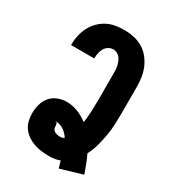

<svg xmlns="http://www.w3.org/2000/svg" viewBox="-189 -843 878 981"><g transform="rotate(30 250.0 -352.5)"><path d="M315 38Q312 28 309 18Q306 8 303 -3Q288 3 273 5.5Q258 8 242 8Q220 8 197.5 5.5Q175 3 153.5 -4Q132 -11 113 -23.5Q94 -36 80.5 -54Q67 -72 61.5 -94Q56 -116 56 -139Q56 -165 63 -191.5Q70 -218 87 -238Q104 -258 129 -268Q154 -278 181 -278Q215 -278 247.5 -265Q280 -252 307 -231Q312 -265 313.5 -299Q315 -333 315 -368V-520Q315 -532 314.5 -543.5Q314 -555 311.5 -566.5Q309 -578 304.5 -589Q300 -600 293 -609Q286 -618 275.5 -623.5Q265 -629 253 -629Q238 -629 225 -621Q212 -613 204.5 -600Q197 -587 194 -572Q191 -557 191 -542V-540H54V-546Q54 -572 60 -598Q66 -624 78 -647.5Q90 -671 108.5 -690Q127 -709 150.5 -721.5Q174 -734 200.5 -738.5Q227 -743 253 -743Q281 -743 309 -737Q337 -731 361.5 -716.5Q386 -702 404 -679.5Q422 -657 433 -631Q444 -605 448 -576.5Q452 -548 452 -520V-368Q452 -334 450.5 -300Q449 -266 443 -232.5Q437 -199 428 -166Q419 -133 403 -103Q415 -78 425 -52Q435 -26 444 0ZM242 -106Q248 -106 253.5 -108Q259 -110 263 -114Q256 -124 247.5 -133Q239 -142 228.5 -149Q218 -156 205.5 -160Q193 -164 181 -164Q180 -164 180 -164V-163Q180 -162 180.5 -162Q181 -162 182 -162H185Q188 -162 189 -159Q190 -156 191 -153Q192 -150 192 -147Q192 -144 192.5 -141.5Q193 -139 193 -136Q193 -133 194 -130Q195 -127 196 -124.5Q197 -122 199 -120Q201 -118 203.5 -116Q206 -114 208.5 -112.5Q211 -111 213.5 -110Q216 -109 219 -108.5Q222 -108 225 -107.5Q228 -107 230.5 -106.5Q233 -106 236 -106Q239 -106 242 -106Z"/></g></svg>

Font: Iosevka Term Curly Heavy
Style: Regular
Weight: 900
Designer: Belleve Invis
Foundry: Belleve Invis
Version: Version 32.3.0